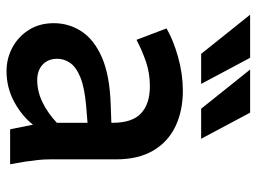

<svg xmlns="http://www.w3.org/2000/svg" viewBox="-119 -656 786 588"><g transform="rotate(90 274.0 -362.0)"><path d="M51 -134Q51 -180 76 -218.5Q101 -257 155.5 -281Q210 -305 300 -308L356 -310V-315Q356 -374 327 -401Q298 -428 244 -428Q204 -428 169 -416Q134 -404 102 -387L67 -479Q103 -500 155 -514.5Q207 -529 258 -529Q319 -529 366.5 -506.5Q414 -484 441 -438.5Q468 -393 468 -325V-123Q468 -102 470 -85Q472 -68 475 -46L483 0H376L362 -70Q334 -35 291 -12Q248 11 198 11Q159 11 125.5 -7Q92 -25 71.5 -57.5Q51 -90 51 -134ZM160 -145Q160 -116 178 -99.5Q196 -83 225 -83Q260 -83 293 -99Q326 -115 356 -143V-237L306 -233Q248 -228 216.5 -215Q185 -202 172.5 -183.5Q160 -165 160 -145ZM25 -735H157L237 -585H145ZM193 -735H325L405 -585H313Z"/></g></svg>

Font: Radio Canada Medium
Style: Regular
Weight: 500
Designer: Charles Daoud, Etienne Aubert Bonn, Alexandre Saumier Demers, Jacques Le Bailly
Foundry: Radio-Canada
Version: Version 2.104; ttfautohint (v1.8.4.7-5d5b);gftools[0.9.28.de